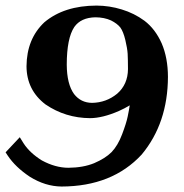

<svg xmlns="http://www.w3.org/2000/svg" viewBox="-60 -436 658 688"><path d="M359.8 -100.2C333.8 -78.9 303.7 -67.9 269.6 -67.4C243 -67.7 221.6 -78.2 205.4 -99C188.2 -122.8 179.5 -157.8 179.2 -204.1C179.3 -267.4 188.3 -312.5 206.3 -339.4C222.1 -361.8 247.3 -373.3 281.7 -374C303.1 -373.9 321.8 -370.1 337.8 -362.8C352.5 -355.4 363.6 -347 371.2 -337.5C378.4 -327.5 384.3 -312.6 389.1 -292.7C393.8 -272.9 396.6 -256.5 397.4 -243.6C398.1 -230.6 398.5 -212.3 398.6 -188.5C398.3 -151.8 385.3 -122.3 359.8 -100.2ZM365.9 -38.2C379.9 -44.5 392.9 -51.2 404.9 -58.5C403.3 -47.6 400.8 -34.1 397.5 -18.2C394.2 -2.2 387.5 19 377.4 45.6C367.4 72.2 354.8 93.4 339.6 109.3C324.8 124.1 304 137.3 277.4 148.7C251.3 159.4 220.4 164.9 184.7 165.2C153.5 165 121.9 156.2 89.9 138.8C61.1 120.9 39.3 100.5 24.5 77.6L10.9 55.7L-40 109.8L-32.4 121.4C-14.1 149 12.3 174.3 46.8 197.3C83.7 220.3 121.6 232 160.4 232.4C281.6 232.1 377.4 193.9 447.8 117.7C510.1 42.8 541.4 -49.9 541.8 -160.4C541.7 -205.9 534.2 -246 519.4 -280.6C504.1 -314.9 483.6 -341.9 457.7 -361.6C433.1 -379.7 405.9 -393.2 376.1 -402.2C346.9 -411.2 316.9 -415.8 286.1 -416C208.5 -415.8 146.1 -395.8 98.9 -356.1C56.8 -316.4 35.5 -263.9 35 -198.6C35.3 -141.8 57.9 -96.2 102.9 -61.9C150.4 -29.5 203.8 -13 262.9 -12.6C292.8 -12.8 327.1 -21.3 365.9 -38.2Z"/></svg>

Font: Bentham
Style: Bold
Weight: 700
Version: Version 002.001